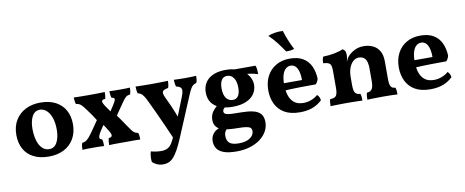

<svg xmlns="http://www.w3.org/2000/svg" viewBox="-77 -1069 4048 1672"><g transform="rotate(-10 1946.5 -233.0)"><path d="M282.7 9Q203.7 9 148 -19.7Q92.3 -48.4 63.6 -100.9Q34.8 -153.3 34.8 -224.3Q34.8 -301.2 68 -355.4Q101.1 -409.7 158.4 -438.4Q215.7 -467 287.4 -467Q369.4 -467 424.8 -437Q480.3 -407 508.6 -354.5Q536.9 -302.1 536.9 -233.2Q536.9 -160 505.8 -105.4Q474.7 -50.9 417.7 -21Q360.6 9 282.7 9ZM296.5 -54.1Q342.9 -54.1 366.4 -98.4Q389.9 -142.7 389.9 -210.2Q389.9 -273.8 373.8 -317.7Q357.6 -361.6 331.6 -384.1Q305.5 -406.5 274.8 -406.5Q227.8 -406.5 205 -362.9Q182.3 -319.3 182.3 -254.2Q182.3 -195.5 195.6 -150.1Q209 -104.7 234.8 -79.4Q260.6 -54.1 296.5 -54.1Z M822.8 -218.4 772.2 -142.7Q741.8 -96.7 742.3 -78.5Q742.8 -60.4 764 -58.3Q768.6 -46.1 769.8 -31.2Q771 -16.3 771 2Q747.2 0 717.5 0Q687.8 0 667.6 0Q649.3 0 625.9 0Q602.6 0 579.4 2Q579.4 -15.3 581.4 -30.9Q583.5 -46.6 588.5 -58.3Q605 -59.3 618.6 -66.5Q632.3 -73.8 650.2 -94.1Q668.2 -114.4 695.8 -155.1L766.2 -257.1ZM831.5 -126.5Q820.1 -145.5 810.1 -160.9Q800.1 -176.3 784.7 -197.1L761.3 -210.8Q739.9 -246.4 716.3 -280.6Q692.7 -314.8 672.6 -340.9Q655 -364.8 642.9 -377.1Q630.9 -389.3 619.9 -394.5Q608.9 -399.7 592.9 -400.7Q588.3 -413.4 586.1 -429.1Q583.8 -444.8 583.8 -460Q610.5 -459 645.1 -458.5Q679.6 -458 715.9 -458Q752.8 -458 790.8 -458.5Q828.9 -459 858.1 -460Q858.1 -445.3 856.3 -428Q854.6 -410.8 851.5 -400.7Q823.8 -399.7 820.9 -386Q818.1 -372.3 844.9 -332.9Q854.9 -318.3 865.8 -302.9Q876.7 -287.6 889.6 -267.1L916.2 -253.7Q936.4 -225.5 956.4 -197.7Q976.3 -169.8 991.6 -145.5Q1013.6 -112.4 1027.9 -93.9Q1042.2 -75.4 1054.7 -68.1Q1067.3 -60.8 1082.9 -59.3Q1087.9 -46.2 1089.5 -31.7Q1091 -17.3 1091 1Q1064.2 -1 1041.2 -0.5Q1018.3 0 984.4 0Q967.3 0 944.4 0Q921.5 0 897.3 0Q873.2 0 851.6 0.5Q830.1 1 815.6 2Q815.6 -17.8 817.2 -32.2Q818.7 -46.7 822.3 -58.3Q847.9 -60.8 851.7 -74.9Q855.6 -88.9 831.5 -126.5ZM857.6 -254.7 909.5 -334Q933.4 -370.3 933 -384.2Q932.6 -398.1 907.4 -400.7Q902.9 -412.3 900.8 -428Q898.8 -443.7 898.8 -460Q921.4 -459 943 -458.5Q964.6 -458 994.6 -458Q1024.6 -458 1042.8 -458.5Q1061 -459 1080.7 -460Q1080.7 -443.7 1078.4 -428.6Q1076.1 -413.4 1072 -400.7Q1057 -399.7 1046.4 -394.9Q1035.7 -390.2 1024 -377.3Q1012.3 -364.3 994.4 -338.5L909.1 -214.5Z M1510.1 -298Q1532.9 -353.1 1523.3 -373.2Q1513.8 -393.3 1478.1 -399.2Q1473.6 -411.8 1471.3 -428.1Q1469 -444.3 1469 -460.5Q1492 -459.5 1517.9 -458.8Q1543.7 -458 1569.1 -458Q1595.5 -458 1620 -458.8Q1644.5 -459.5 1666.5 -461Q1666.5 -446.9 1664.7 -430.1Q1662.8 -413.4 1656.8 -399.2Q1640.4 -395.2 1628.7 -386.8Q1616.9 -378.4 1607 -361Q1597 -343.7 1583.6 -313L1436.6 37Q1408.6 105 1385.1 147Q1361.5 189 1340.5 211Q1319.4 233 1297.8 241Q1276.2 249 1251.7 249Q1220.1 249 1194.8 237.1Q1169.4 225.2 1156.3 209.8Q1152.8 192.2 1154.9 165Q1156.9 137.8 1163.6 118.5Q1180.6 123.6 1204.4 127.5Q1228.2 131.3 1254.7 131.3Q1286.9 131.3 1309.4 119.9Q1332 108.5 1349.5 80.7Q1359.3 65.9 1384.7 11Q1410.1 -44 1441.1 -124ZM1378.4 40.8Q1353.9 -16.3 1325.6 -79Q1297.3 -141.7 1270.1 -201.4Q1243 -261.2 1220.3 -307.1Q1203 -344.5 1190.1 -363Q1177.3 -381.5 1165.3 -389.1Q1153.4 -396.8 1138.5 -399.2Q1134.4 -411.4 1132.4 -428.4Q1130.4 -445.4 1130.4 -460.5Q1159.4 -459.5 1194.7 -458.8Q1229.9 -458 1264.3 -458Q1299.7 -458 1342.9 -458.8Q1386.1 -459.5 1417.1 -460.5Q1417.1 -444.4 1414.6 -427.1Q1412 -409.8 1407.5 -399.2Q1362.4 -391.8 1356.5 -373.7Q1350.6 -355.7 1375 -307Q1389.5 -278.5 1405.1 -243Q1420.8 -207.4 1435.4 -170.1Q1450.1 -132.7 1461.6 -97Z M1900.3 249Q1828.3 249 1786.4 233.2Q1744.5 217.5 1726.8 189.6Q1709 161.7 1709 125.5Q1709 87.5 1731.1 59.2Q1753.2 31 1795.9 18.1L1862.1 29.4Q1839.7 48.5 1832.5 63.2Q1825.3 78 1825.3 98.2Q1825.3 141.4 1849.5 162.2Q1873.7 182.9 1931.6 182.9Q1995.5 182.9 2030.9 158Q2066.3 133.1 2066.3 98Q2066.3 79.8 2056.7 69.8Q2047.1 59.7 2020.4 55.1Q1993.8 50.4 1942.6 50.4Q1899.1 49.9 1862 46.2Q1824.9 42.5 1797.2 31.2Q1769.4 19.9 1753.8 -1.6Q1738.2 -23.1 1738.2 -58.1Q1738.2 -99.4 1760 -129.4Q1781.9 -159.3 1810.3 -180.6L1878.1 -157.3Q1862.8 -147 1854 -136.5Q1845.2 -125.9 1845.2 -114.9Q1845.2 -97.4 1862.3 -90Q1879.4 -82.6 1914.3 -81.1Q1949.2 -79.7 2002.3 -79.2Q2060.9 -78.7 2103 -68.7Q2145.1 -58.8 2167.8 -33.2Q2190.6 -7.6 2190.6 41.2Q2190.6 83 2170 120.6Q2149.4 158.2 2111.4 186.9Q2073.5 215.7 2019.9 232.3Q1966.3 249 1900.3 249ZM1933.7 -140Q1870 -140 1822.5 -158.3Q1775 -176.6 1749.2 -212.6Q1723.5 -248.6 1723.5 -302Q1723.5 -352.7 1746.9 -389.5Q1770.3 -426.2 1816 -446.6Q1861.7 -467 1926.4 -467Q1985.8 -467 2027.9 -451Q2070 -435 2097.2 -409.5Q2124.4 -384 2137 -354.5Q2149.7 -324.9 2149.7 -298.1Q2149.7 -253.7 2125.8 -217.8Q2101.9 -181.9 2054.1 -161Q2006.2 -140 1933.7 -140ZM1946.7 -198.6Q1976.6 -198.6 1993.4 -223.2Q2010.2 -247.8 2010.2 -296.2Q2010.2 -349.2 1989.2 -381.4Q1968.1 -413.6 1930 -413.6Q1896.8 -413.6 1880.9 -386.1Q1865.1 -358.7 1865.1 -315.6Q1865.1 -258.8 1886.6 -228.7Q1908.1 -198.6 1946.7 -198.6ZM2201.2 -381.4Q2184.1 -386.9 2164.8 -391.2Q2145.4 -395.5 2126.8 -398.2Q2108.1 -400.9 2091.6 -401.4L1996 -458H2191Q2197.1 -442.9 2199.2 -423Q2201.2 -403.1 2201.2 -381.4Z M2503.5 9Q2419.4 9 2366.4 -22.2Q2313.4 -53.4 2288.1 -106.9Q2262.8 -160.3 2262.8 -226.4Q2262.8 -297.2 2290.9 -351.2Q2319 -405.2 2371.3 -436.1Q2423.5 -467 2494.3 -467Q2566.1 -467 2611.4 -439.5Q2656.6 -412 2679 -363.7Q2701.3 -315.4 2703.8 -253.7Q2697.2 -224.9 2679.4 -206.7Q2654 -206.7 2617.9 -206.4Q2581.8 -206.2 2540.4 -205.7Q2499 -205.2 2456.6 -203.4Q2414.2 -201.6 2375.8 -199.1V-264.7H2567.9Q2567.9 -331.8 2548.4 -368.6Q2528.8 -405.4 2491.6 -405.4Q2468.1 -405.4 2449 -389.6Q2429.9 -373.8 2418.9 -340.2Q2407.8 -306.6 2407.8 -252.6Q2407.8 -201.5 2420.8 -158.9Q2433.8 -116.4 2464.3 -91.1Q2494.7 -65.8 2547.5 -65.8Q2582.1 -65.8 2616.2 -78.7Q2650.3 -91.6 2673.7 -113.4Q2683.3 -107.8 2691 -92.8Q2698.8 -77.8 2699.3 -62.5Q2661.6 -26.4 2613.7 -8.7Q2565.8 9 2503.5 9ZM2475 -534Q2444.1 -580.1 2414.4 -618.5Q2384.7 -656.9 2345.9 -694.1Q2374.2 -706.7 2408.6 -711.6Q2443 -716.5 2477.4 -714.6Q2489.3 -674.7 2507.4 -630.2Q2525.4 -585.7 2547.3 -544.3Q2533.1 -537.7 2515.6 -535.6Q2498 -533.5 2475 -534Z M2847.4 -208.8V-296.3Q2847.4 -325 2842.9 -341.5Q2838.4 -358.1 2823 -366.4Q2807.5 -374.6 2774.5 -376.7Q2774.5 -391.9 2776.7 -406.6Q2779 -421.3 2785.6 -433.5Q2839 -434.5 2888.4 -444.7Q2937.8 -455 2961.3 -467Q2974.5 -461.9 2982.1 -449.3Q2989.6 -436.6 2989.6 -412.6ZM3306.5 -145.3Q3306.5 -94.8 3318.1 -76.6Q3329.8 -58.3 3357.1 -58.3Q3362.2 -45.6 3363.8 -31.2Q3365.3 -16.7 3365.3 3Q3343.3 1.5 3308.5 0.8Q3273.7 0 3240.6 0Q3219 0 3191.3 0.5Q3163.6 1 3138.8 1.5Q3114.1 2 3098.6 3Q3098.6 -14.7 3099.9 -29.9Q3101.2 -45.1 3106.2 -58.3Q3134.4 -58.3 3149.3 -78.1Q3164.3 -97.9 3164.3 -151V-259.7Q3164.3 -323.4 3144 -347.6Q3123.8 -371.8 3087.5 -371.8Q3062.5 -371.8 3040.2 -353.4Q3017.8 -335.1 3003.7 -299.6Q2989.6 -264.2 2989.6 -211V-145.3Q2989.6 -94.2 3003.3 -76.3Q3017 -58.3 3047.1 -58.3Q3052.7 -44.1 3054 -29.9Q3055.3 -15.7 3055.3 3Q3040.7 2 3017.1 1.5Q2993.4 1 2967.5 0.5Q2941.6 0 2918.5 0Q2896.4 0 2868.1 0.5Q2839.9 1 2814.1 1.5Q2788.4 2 2773.4 3Q2773.4 -15.7 2775.2 -31.7Q2777 -47.7 2781 -58.3Q2820 -58.3 2833.7 -76.8Q2847.4 -95.3 2847.4 -145.3V-296.3L2989.6 -412.6Q2989.6 -400.6 2987.3 -385Q2985 -369.5 2980 -352.5Q2985.6 -365.3 2991.7 -377.3Q2997.9 -389.3 3007.5 -399.9Q3028.2 -423.4 3064.1 -442.7Q3100.1 -462 3147.3 -462Q3189 -462 3225.4 -446Q3261.8 -430 3284.2 -394.2Q3306.5 -358.4 3306.5 -299Z M3657.5 9Q3573.4 9 3520.4 -22.2Q3467.4 -53.4 3442.1 -106.9Q3416.8 -160.3 3416.8 -226.4Q3416.8 -297.2 3444.9 -351.2Q3473 -405.2 3525.3 -436.1Q3577.5 -467 3648.3 -467Q3720.1 -467 3765.4 -439.5Q3810.6 -412 3833 -363.7Q3855.3 -315.4 3857.8 -253.7Q3851.2 -224.9 3833.4 -206.7Q3808 -206.7 3771.9 -206.4Q3735.8 -206.2 3694.4 -205.7Q3653 -205.2 3610.6 -203.4Q3568.2 -201.6 3529.8 -199.1V-264.7H3721.9Q3721.9 -331.8 3702.4 -368.6Q3682.8 -405.4 3645.6 -405.4Q3622.1 -405.4 3603 -389.6Q3583.9 -373.8 3572.9 -340.2Q3561.8 -306.6 3561.8 -252.6Q3561.8 -201.5 3574.8 -158.9Q3587.8 -116.4 3618.3 -91.1Q3648.7 -65.8 3701.5 -65.8Q3736.1 -65.8 3770.2 -78.7Q3804.3 -91.6 3827.7 -113.4Q3837.3 -107.8 3845 -92.8Q3852.8 -77.8 3853.3 -62.5Q3815.6 -26.4 3767.7 -8.7Q3719.8 9 3657.5 9Z"/></g></svg>

Font: Vollkorn
Style: Regular
Weight: 400
Designer: Friedrich Althausen
Foundry: Friedrich Althausen
Version: Version 5.001